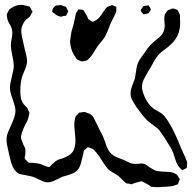

<svg xmlns="http://www.w3.org/2000/svg" viewBox="-20 -718 794 794"><path d="M712 5Q715 8 716.5 11Q718 14 719 16Q720 17 721.5 19Q723 21 723 23Q724 25 722 27.5Q720 30 720 31Q719 33 718 37.5Q717 42 716 44L710 46Q707 47 703 48.5Q699 50 695 51Q684 53 669.5 54Q655 55 649 55Q642 56 629 56Q620 56 615 55Q607 55 604 54L595 47Q578 37 575 36Q574 36 571 34Q568 32 566 32H564Q561 32 552 35Q546 36 534 40Q532 41 529 42.5Q526 44 523 44Q522 44 510 41Q504 41 502 40L493 32L470 10Q470 10 452 -2Q445 -5 433 -13Q422 -22 404 -50L390 -72Q378 -88 372 -94Q370 -96 368 -98.5Q366 -101 364 -102Q363 -103 353 -106Q345 -110 343 -109Q342 -109 337 -104Q335 -102 332 -100Q329 -98 327 -95Q325 -89 325 -84L320 -64Q316 -46 312 -34.5Q308 -23 300 -14Q292 -6 282 -1.5Q272 3 260 6.5Q248 10 241 12Q234 14 220 22Q210 27 199 31.5Q188 36 179 36Q164 36 146.5 27Q129 18 121 15Q111 11 96 8.5Q81 6 72 4L59 1Q39 -10 30 -35Q21 -60 14 -96Q13 -101 10 -115Q7 -129 7 -140Q7 -152 10 -162Q15 -177 24 -196Q44 -238 44 -259Q44 -269 40.5 -282Q37 -295 33 -306Q21 -338 21 -355Q21 -369 29 -401Q37 -431 37 -446Q37 -460 31 -488Q25 -516 25 -530Q25 -539 26 -545.5Q27 -552 28 -557Q31 -569 31 -582Q31 -588 29 -598Q28 -604 20 -618Q14 -627 11 -637L9 -648L8 -660Q9 -662 14 -670Q15 -672 16 -674.5Q17 -677 20 -680Q20 -680 29 -686Q46 -698 67 -698Q75 -698 89 -694Q102 -691 103 -690Q105 -688 107 -683.5Q109 -679 110 -677Q114 -673 114 -670Q115 -669 112.5 -665Q110 -661 109 -660Q107 -654 104 -651Q102 -647 96.5 -643.5Q91 -640 88 -637Q68 -615 68 -590Q68 -573 80 -525Q92 -481 92 -466Q92 -448 79 -420Q73 -406 71 -399Q64 -376 64 -338Q64 -334 65 -323.5Q66 -313 68 -306Q72 -295 78 -287Q81 -283 85.5 -279Q90 -275 93 -271Q94 -269 97 -261Q102 -254 102 -251L100 -243Q99 -234 94 -221Q90 -213 82 -197Q74 -181 70 -168Q66 -155 67 -146Q67 -144 68 -142Q69 -140 70 -138Q72 -131 78 -117Q84 -106 84 -104Q85 -101 85 -92Q85 -80 84 -75Q82 -71 82 -64Q82 -61 85.5 -58Q89 -55 90 -54Q98 -46 98 -46Q101 -44 106 -44.5Q111 -45 112 -45L137 -42Q145 -41 155.5 -36.5Q166 -32 171 -30Q173 -30 176.5 -28.5Q180 -27 183 -27Q185 -27 189 -31.5Q193 -36 194 -37Q208 -51 219 -57Q224 -59 230 -60.5Q236 -62 241 -64Q269 -75 278 -87Q292 -104 292 -136Q292 -146 290 -164Q286 -198 288 -215Q291 -233 293 -237Q293 -237 302 -246Q303 -248 307 -252Q308 -253 310 -252.5Q312 -252 313 -253Q317 -253 321.5 -254Q326 -255 330 -255Q332 -255 335 -253.5Q338 -252 340 -251Q342 -250 345 -249.5Q348 -249 350 -248Q361 -242 367 -231.5Q373 -221 381 -204Q383 -199 395 -175Q403 -161 406 -154L415 -130Q420 -112 427 -99.5Q434 -87 446 -77Q456 -70 470.5 -64.5Q485 -59 491 -57Q496 -55 506.5 -49.5Q517 -44 525 -42Q537 -39 555 -41L565 -42Q574 -42 581.5 -38Q589 -34 599 -26Q618 -14 625 -12Q633 -10 643.5 -9Q654 -8 658 -8Q683 -8 696 -4Q699 -2 704 0Q709 2 712 5ZM211 -695Q213 -696 215 -695.5Q217 -695 219 -696L232 -697Q234 -697 237 -695.5Q240 -694 242 -693Q244 -692 247.5 -691.5Q251 -691 252 -690Q254 -688 256 -683.5Q258 -679 259 -677Q262 -674 262 -672Q262 -671 260 -667Q258 -664 257 -660.5Q256 -657 254 -654Q252 -652 243 -652Q234 -649 233 -649Q218 -650 204 -663Q198 -666 196 -670V-671Q196 -677 199 -683Q201 -685 204.5 -689.5Q208 -694 211 -695ZM301 -674 304 -679H306L316 -678Q322 -678 324 -677Q327 -674 330 -668Q338 -656 341 -649Q344 -640 345 -639Q347 -638 349 -636.5Q351 -635 353 -634Q354 -633 358 -630.5Q362 -628 363 -628Q365 -628 369.5 -630.5Q374 -633 376 -634Q389 -641 399 -656.5Q409 -672 414 -679L423 -689Q426 -691 430.5 -692.5Q435 -694 438 -695Q439 -695 440 -696Q441 -697 443 -697Q445 -697 448 -695.5Q451 -694 453 -693Q455 -692 457.5 -691.5Q460 -691 462 -690L461 -687V-675Q461 -667 454 -655L436 -618Q434 -613 428.5 -598Q423 -583 416 -570Q410 -558 395 -541Q385 -530 378 -518Q374 -512 365.5 -498Q357 -484 347 -475Q340 -468 339 -468Q336 -467 331.5 -466Q327 -465 324 -465Q321 -463 319 -464Q317 -464 313 -466Q311 -467 306.5 -468.5Q302 -470 300 -472Q297 -474 294 -478.5Q291 -483 290 -485Q281 -497 275.5 -514.5Q270 -532 270 -549Q270 -551 273 -572Q274 -583 278.5 -597.5Q283 -612 285 -620Q287 -628 289 -639Q291 -650 294 -663ZM570 -688Q571 -689 571.5 -690.5Q572 -692 574 -693Q576 -694 580.5 -694Q585 -694 588 -695L594 -696Q595 -695 597 -691.5Q599 -688 600 -687L604 -680Q603 -677 602 -675Q601 -673 600 -672Q599 -670 597.5 -667.5Q596 -665 594 -663Q592 -662 587 -661.5Q582 -661 580 -660Q576 -658 574 -659Q572 -659 570 -663Q562 -671 562 -677ZM713 -39Q709 -46 706 -56Q703 -66 701 -71Q696 -88 689 -102Q684 -111 662 -146Q657 -153 651.5 -161.5Q646 -170 639 -179Q630 -190 610 -203Q603 -208 589 -220Q573 -235 545 -274Q532 -294 526 -306Q520 -318 520 -332Q520 -345 525 -358.5Q530 -372 531 -375Q533 -379 538 -394Q540 -403 542 -419Q543 -423 544.5 -435.5Q546 -448 551 -459Q555 -468 563 -479.5Q571 -491 575 -496Q591 -520 601 -531L622 -550Q640 -565 640 -565Q650 -575 650 -575Q658 -588 659 -595Q661 -600 661 -612Q661 -619 660 -631Q659 -643 660 -650L662 -660L669 -669Q670 -670 671.5 -672.5Q673 -675 675 -676Q676 -677 679 -677.5Q682 -678 683 -679Q685 -680 689 -681.5Q693 -683 695 -683Q698 -683 702.5 -681Q707 -679 708 -679L714 -677L717 -672Q723 -661 723 -659Q725 -655 724.5 -648.5Q724 -642 724 -640Q725 -635 725 -623Q725 -603 719 -583Q708 -550 674 -523Q668 -518 657.5 -510.5Q647 -503 641 -497Q628 -484 617.5 -465.5Q607 -447 604 -441Q601 -435 593 -423Q580 -401 574 -388Q568 -375 567 -360Q567 -346 574 -328Q589 -287 619 -266Q626 -262 637.5 -255.5Q649 -249 655 -243Q664 -234 672 -221.5Q680 -209 687 -197Q704 -167 727 -110L738 -85Q746 -69 749 -60Q754 -50 754 -45V-42L753 -29Q753 -25 752 -23Q751 -22 749.5 -22Q748 -22 747 -21Q745 -20 741 -17.5Q737 -15 735 -15Q732 -15 724 -23Q716 -33 713 -39Z"/></svg>

Font: Rubik-Burned
Style: Regular
Weight: 400
Designer: NaN (generative design), Hubert & Fischer (Rubik source font outlines)
Foundry: NaN, Hubert & Fischer
Version: Version 1.000